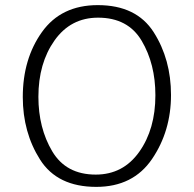

<svg xmlns="http://www.w3.org/2000/svg" viewBox="-20 -716 757 750"><path d="M648 -345Q648 -204 574 -95Q500 14 356 14Q204 14 136.5 -92.5Q69 -199 69 -337Q69 -486 144 -591Q219 -696 362 -696Q513 -696 580.5 -590Q648 -484 648 -345ZM354 -34Q461 -34 524 -123Q587 -212 587 -344Q587 -466 533.5 -556.5Q480 -647 363 -647Q256 -647 193 -558Q130 -469 130 -338Q130 -216 184 -125Q238 -34 354 -34Z"/></svg>

Font: Palanquin ExtraLight
Style: Regular
Weight: 275
Designer: Pria Ravichandran
Version: Version 1.001